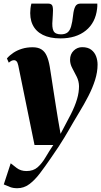

<svg xmlns="http://www.w3.org/2000/svg" viewBox="-44 -776 548 1040"><path d="M55 -421.5Q51.5 -437.5 45.8 -443.8Q40 -450 33 -450Q25 -450 18.5 -446.8Q12 -443.5 3.5 -436.5L-6.5 -459.5Q8.5 -477 29 -490.5Q49.5 -504 75.5 -512Q101.5 -520 133 -520Q162.5 -520 180.8 -508.2Q199 -496.5 209.2 -473.2Q219.5 -450 225.5 -415Q229 -395 234.2 -359.8Q239.5 -324.5 246 -282.8Q252.5 -241 258.8 -201Q265 -161 270 -131.5L284 -51L339 -155.5Q350.5 -178 359 -198.8Q367.5 -219.5 373.2 -238.8Q379 -258 381.5 -275.8Q384 -293.5 384 -309Q383.5 -336.5 371.5 -360.5Q359.5 -384.5 347.5 -406.8Q335.5 -429 335.5 -452Q335.5 -482.5 355 -501.5Q374.5 -520.5 401 -520.5Q432 -520.5 450.2 -506.5Q468.5 -492.5 476.5 -471Q484.5 -449.5 484.5 -426Q484.5 -385.5 471 -342.8Q457.5 -300 434.8 -255.8Q412 -211.5 384.5 -166.5Q367.5 -138.5 354.5 -116.2Q341.5 -94 330 -73.8Q318.5 -53.5 305 -31.5Q291.5 -9.5 273.8 18Q256 45.5 230 82.5Q199.5 127 171.5 163.8Q143.5 200.5 114.2 222Q85 243.5 50 243.5Q27 243.5 10.8 237.2Q-5.5 231 -23.5 223L14 108.5Q24 116.5 46 133.5Q68 150.5 99.5 150.5Q136.5 150.5 159.8 130Q183 109.5 202 77.2Q221 45 244.5 9.5H143ZM217.5 -756.5Q238 -756.5 241.2 -739.8Q244.5 -723 242 -694Q241.5 -690 241.2 -681.2Q241 -672.5 240.5 -668.5Q236.5 -627 245.8 -608.5Q255 -590 286 -590Q308.5 -590 321.5 -600Q334.5 -610 341.2 -633Q348 -656 352 -694Q355 -723 363.2 -739.8Q371.5 -756.5 391.5 -756.5H483Q483.5 -750 483.2 -743.2Q483 -736.5 482 -729.5Q473.5 -653 420.8 -610.5Q368 -568 283.5 -568Q226 -568 187.8 -587.2Q149.5 -606.5 132.5 -642.5Q115.5 -678.5 121 -729.5Q122 -736.5 123 -743.2Q124 -750 126 -756.5Z"/></svg>

Font: Merriweather 144pt Black
Style: Italic
Weight: 900
Italic angle: -7.8°
Version: Version 2.101